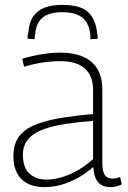

<svg xmlns="http://www.w3.org/2000/svg" viewBox="-20 -758 525 788"><path d="M35 -117Q35 -165 56.5 -195.5Q78 -226 120 -244Q162 -262 222.5 -272.5Q283 -283 362 -290V-390Q362 -446 328.5 -476.5Q295 -507 227 -507Q207 -507 183.5 -505Q160 -503 134 -498Q108 -493 79 -484L71 -517Q112 -529 152 -535.5Q192 -542 228 -542Q283 -542 321.5 -525Q360 -508 380 -474.5Q400 -441 400 -390V-90Q400 -52 411 -38.5Q422 -25 442 -25Q449 -25 456.5 -26.5Q464 -28 473 -31L480 -1Q467 5 455.5 7.5Q444 10 433 10Q400 10 382.5 -10.5Q365 -31 363 -73Q340 -52 309 -33.5Q278 -15 241 -2.5Q204 10 161 10Q132 10 109 2Q86 -6 69.5 -21.5Q53 -37 44 -61Q35 -85 35 -117ZM74 -122Q74 -72 100 -46.5Q126 -21 170 -21Q204 -21 238 -32Q272 -43 304 -62Q336 -81 362 -105V-262Q299 -257 246.5 -249Q194 -241 155 -226Q116 -211 95 -186Q74 -161 74 -122ZM236 -738Q279 -738 309 -727.5Q339 -717 356.5 -691Q374 -665 379 -621Q380 -616 380.5 -610.5Q381 -605 381 -599L351 -597Q351 -602 351 -606.5Q351 -611 351 -615Q347 -649 333 -669.5Q319 -690 294.5 -699Q270 -708 236 -708Q202 -708 178 -699Q154 -690 140.5 -670Q127 -650 124 -615Q123 -611 122.5 -606.5Q122 -602 122 -597L93 -599Q93 -605 93.5 -611Q94 -617 96 -622Q99 -665 116.5 -690.5Q134 -716 163.5 -727Q193 -738 236 -738Z"/></svg>

Font: Georama ExtraLight
Style: Regular
Weight: 250
Version: Version 1.001